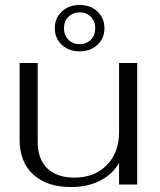

<svg xmlns="http://www.w3.org/2000/svg" viewBox="-20 -744 643 774"><path d="M59 -181V-490H132V-171Q132 -103 170.5 -65.5Q209 -28 280 -28Q361 -28 410.5 -78.5Q460 -129 460 -211V-490H533V0H460V-88Q435 -42 384 -16Q333 10 267 10Q169 10 114 -40.5Q59 -91 59 -181ZM201 -630Q201 -671 229 -697.5Q257 -724 301 -724Q345 -724 373 -697.5Q401 -671 401 -630Q401 -590 373 -563.5Q345 -537 301 -537Q257 -537 229 -563.5Q201 -590 201 -630ZM364 -630Q364 -658 346.5 -676Q329 -694 301 -694Q273 -694 255.5 -676Q238 -658 238 -630Q238 -602 255.5 -584Q273 -566 301 -566Q329 -566 346.5 -584Q364 -602 364 -630Z"/></svg>

Font: Fahkwang Light
Style: Regular
Weight: 300
Version: Version 1.000; ttfautohint (v1.6)